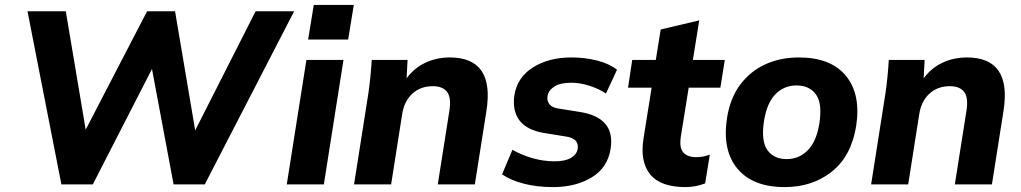

<svg xmlns="http://www.w3.org/2000/svg" viewBox="-20 -751 4159 782"><path d="M230 0 92 -705H248L329 -223L579 -705H693L775 -220L1021 -705H1178L814 0H687L599 -470L358 0Z M1235 -590 1258 -731H1421L1398 -590ZM1148 0 1228 -507H1379L1299 0Z M1422 0 1481 -375Q1490 -439 1494 -507H1640L1636 -432Q1667 -474 1712.5 -495.5Q1758 -517 1812 -517Q1996 -517 1961 -298L1914 0H1763L1810 -298Q1819 -353 1801 -376.5Q1783 -400 1743 -400Q1692 -400 1659 -369Q1626 -338 1618 -286L1573 0Z M2232 11Q2167 11 2113 -3Q2059 -17 2025 -41L2067 -141Q2103 -120 2148 -107Q2193 -94 2239 -94Q2282 -94 2305.5 -108Q2329 -122 2333 -145Q2339 -187 2285 -195L2198 -209Q2125 -221 2095.5 -261Q2066 -301 2075 -363Q2087 -437 2151.5 -477Q2216 -517 2307 -517Q2363 -517 2412 -504.5Q2461 -492 2493 -467L2448 -370Q2420 -389 2381.5 -401.5Q2343 -414 2307 -414Q2261 -414 2237.5 -398.5Q2214 -383 2210 -360Q2207 -341 2217.5 -327Q2228 -313 2254 -309L2342 -295Q2487 -272 2467 -145Q2455 -68 2390 -28.5Q2325 11 2232 11Z M2772 11Q2670 11 2628 -41Q2586 -93 2601 -187L2634 -394H2538L2555 -507H2651L2671 -631L2828 -668L2802 -507H2932L2914 -394H2785L2753 -195Q2746 -148 2763.5 -129.5Q2781 -111 2814 -111Q2831 -111 2843.5 -113.5Q2856 -116 2871 -121L2852 -4Q2831 4 2811 7.5Q2791 11 2772 11Z M3176 11Q3046 11 2983.5 -64Q2921 -139 2941 -270Q2954 -352 2995 -406.5Q3036 -461 3097 -489Q3158 -517 3234 -517Q3364 -517 3425.5 -442Q3487 -367 3467 -237Q3447 -115 3368 -52Q3289 11 3176 11ZM3184 -103Q3234 -103 3269.5 -138.5Q3305 -174 3317 -247Q3330 -329 3303.5 -366Q3277 -403 3224 -403Q3174 -403 3139 -368Q3104 -333 3092 -260Q3079 -178 3105 -140.5Q3131 -103 3184 -103Z M3528 0 3587 -375Q3596 -439 3600 -507H3746L3742 -432Q3773 -474 3818.5 -495.5Q3864 -517 3918 -517Q4102 -517 4067 -298L4020 0H3869L3916 -298Q3925 -353 3907 -376.5Q3889 -400 3849 -400Q3798 -400 3765 -369Q3732 -338 3724 -286L3679 0Z"/></svg>

Font: Winston
Style: Bold Italic
Weight: 700
Italic angle: -9°
Designer: Original fonts by Vernon Adams / Changes by Cristiano Sobral
Foundry: Original fonts by Vernon Adams / Changes by Cristiano Sobral
Version: Version 2.503;July 17, 2020;FontCreator 13.0.0.2655 64-bit